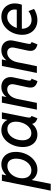

<svg xmlns="http://www.w3.org/2000/svg" viewBox="989 -1585 772 2848"><g transform="rotate(-90 1375.0 -161.0)"><path d="M-29.3 205.1 116.7 -519H211.4L198.7 -455.6H216.3L183.1 -414.6L127.4 -134.8L145 -76.2H128.4L72.3 205.1ZM281.7 7.8Q227.5 7.8 186.3 -17.3Q145 -42.5 122.3 -88.9Q99.6 -135.3 99.6 -200.2Q99.6 -259.8 118.7 -317.9Q137.7 -376 173.3 -423.1Q209 -470.2 256.8 -498.5Q304.7 -526.9 361.8 -526.9Q414.6 -526.9 456.1 -501.7Q497.6 -476.6 521.7 -428.5Q545.9 -380.4 545.9 -311.5Q545.9 -251.5 526.9 -194.6Q507.8 -137.7 472.4 -92Q437 -46.4 388.7 -19.3Q340.3 7.8 281.7 7.8ZM271.5 -81.5Q311.5 -81.5 344 -101.1Q376.5 -120.6 399.2 -153.3Q421.9 -186 433.8 -226.1Q445.8 -266.1 445.8 -306.6Q445.8 -368.2 418.2 -402.8Q390.6 -437.5 336.9 -437.5Q296.4 -437.5 262.9 -418.7Q229.5 -399.9 205.1 -368.2Q180.7 -336.4 167.7 -296.9Q154.8 -257.3 154.8 -216.8Q154.8 -152.8 186.5 -117.2Q218.3 -81.5 271.5 -81.5Z M803.7 7.8Q747.6 7.8 705.8 -19Q664.1 -45.9 641.1 -94.7Q618.2 -143.6 618.2 -208.5Q618.2 -268.6 636.2 -325.4Q654.3 -382.3 687.5 -428Q720.7 -473.6 767.1 -500.2Q813.5 -526.9 870.6 -526.9Q925.8 -526.9 966.3 -500.5Q1006.8 -474.1 1022.5 -429.2L982.9 -439H1061.5L1015.6 -411.1L1037.6 -519H1132.8L1059.6 -152.3Q1053.7 -124 1055.7 -106Q1057.6 -87.9 1079.6 -79.6L1044.4 7.8Q1018.1 0.5 998.5 -13.9Q979 -28.3 969.2 -47.9Q959.5 -67.4 962.9 -89.4L1005.9 -69.3H918.5L986.8 -107.9Q953.1 -49.8 906.2 -21Q859.4 7.8 803.7 7.8ZM822.8 -82Q861.3 -82 892.6 -102.1Q923.8 -122.1 946.8 -155.3Q969.7 -188.5 981.9 -229.5Q994.1 -270.5 994.1 -311.5Q994.1 -369.6 966.1 -403.6Q938 -437.5 886.7 -437.5Q847.7 -437.5 816.4 -418.5Q785.2 -399.4 763.2 -367.4Q741.2 -335.4 729.7 -295.4Q718.3 -255.4 718.3 -212.9Q718.3 -153.3 745.6 -117.7Q772.9 -82 822.8 -82Z M1596.2 8.8Q1549.3 -2.9 1527.3 -24.4Q1505.4 -45.9 1501.5 -74.2Q1497.6 -102.5 1503.9 -133.8L1545.9 -328.6Q1557.6 -381.8 1536.6 -410.9Q1515.6 -439.9 1474.1 -439.9Q1439.9 -439.9 1410.9 -421.1Q1381.8 -402.3 1361.3 -369.4Q1340.8 -336.4 1332 -293.9L1272.9 0H1172.4L1276.4 -519H1373L1359.4 -453.1H1377L1334 -411.1Q1364.7 -467.3 1408.2 -497.1Q1451.7 -526.9 1510.3 -526.9Q1561.5 -526.9 1597.2 -503.9Q1632.8 -481 1647.5 -439.9Q1662.1 -398.9 1650.4 -345.2L1607.9 -145Q1600.1 -111.3 1604.5 -97.7Q1608.9 -84 1631.3 -78.6Z M2140.6 8.8Q2093.8 -2.9 2071.8 -24.4Q2049.8 -45.9 2045.9 -74.2Q2042 -102.5 2048.3 -133.8L2090.3 -328.6Q2102.1 -381.8 2081.1 -410.9Q2060.1 -439.9 2018.6 -439.9Q1984.4 -439.9 1955.3 -421.1Q1926.3 -402.3 1905.8 -369.4Q1885.3 -336.4 1876.5 -293.9L1817.4 0H1716.8L1820.8 -519H1917.5L1903.8 -453.1H1921.4L1878.4 -411.1Q1909.2 -467.3 1952.6 -497.1Q1996.1 -526.9 2054.7 -526.9Q2106 -526.9 2141.6 -503.9Q2177.2 -481 2191.9 -439.9Q2206.5 -398.9 2194.8 -345.2L2152.3 -145Q2144.5 -111.3 2148.9 -97.7Q2153.3 -84 2175.8 -78.6Z M2501 7.8Q2435.1 7.8 2386 -20.8Q2336.9 -49.3 2309.8 -100.1Q2282.7 -150.9 2282.7 -217.3Q2282.7 -277.8 2302.5 -333.3Q2322.3 -388.7 2358.4 -432.4Q2394.5 -476.1 2443.6 -501.5Q2492.7 -526.9 2551.3 -526.9Q2612.8 -526.9 2657.2 -499.8Q2701.7 -472.7 2725.1 -427Q2748.5 -381.3 2748.5 -326.7Q2748.5 -310.1 2745.8 -290.8Q2743.2 -271.5 2738.8 -253.7Q2734.4 -235.8 2728.5 -223.1H2352.1L2365.2 -298.3H2654.8Q2656.7 -306.2 2657.5 -314.2Q2658.2 -322.3 2658.2 -329.6Q2658.2 -376.5 2628.2 -408.2Q2598.1 -439.9 2547.4 -439.9Q2508.3 -439.9 2476.3 -421.4Q2444.3 -402.8 2421.1 -371.6Q2397.9 -340.3 2385.3 -301.8Q2372.6 -263.2 2372.6 -222.7Q2372.6 -158.7 2407.7 -118.7Q2442.9 -78.6 2505.4 -78.6Q2541.5 -78.6 2575.4 -91.8Q2609.4 -105 2634.3 -125L2666.5 -42Q2631.8 -20 2589.8 -6.1Q2547.9 7.8 2501 7.8Z"/></g></svg>

Font: Reddit Sans Medium
Style: Italic
Weight: 500
Italic angle: -11.25°
Designer: Stephen Hutchings
Version: Version 1.013